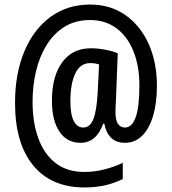

<svg xmlns="http://www.w3.org/2000/svg" viewBox="-20 -739 753 843"><path d="M669 -361Q669 -288 652.5 -231.5Q636 -175 604.5 -143.5Q573 -112 529 -112Q490 -112 467.5 -134.5Q445 -157 438 -196H433Q403 -112 334 -112Q274 -112 241 -161Q208 -210 208 -297Q208 -404 253 -465.5Q298 -527 379 -527Q409 -527 441 -521Q473 -515 497 -505L489 -298Q488 -283 487.5 -270Q487 -257 487 -249Q487 -210 498.5 -194.5Q510 -179 528 -179Q592 -179 592 -363Q592 -450 565.5 -515Q539 -580 490.5 -615.5Q442 -651 376 -651Q311 -651 263.5 -621.5Q216 -592 184.5 -541Q153 -490 138 -425.5Q123 -361 123 -292Q123 -202 148 -132.5Q173 -63 223.5 -23.5Q274 16 351 16Q395 16 439.5 4.5Q484 -7 519 -24V47Q483 65 442 74.5Q401 84 351 84Q205 84 125.5 -13Q46 -110 46 -287Q46 -416 87 -513.5Q128 -611 202 -665Q276 -719 376 -719Q465 -719 531 -672.5Q597 -626 633 -545.5Q669 -465 669 -361ZM289 -295Q289 -236 304 -207.5Q319 -179 345 -179Q376 -179 390.5 -217.5Q405 -256 409 -335L415 -456Q398 -462 376 -462Q332 -462 310.5 -416.5Q289 -371 289 -295Z"/></svg>

Font: Avrile Sans Condensed Medium
Style: Regular
Weight: 500
Width: 3
Designer: Monotype Design Team
Foundry: Monotype Imaging Inc.
Version: Version 2.001;September 10, 2019;FontCreator 11.5.0.2425 64-